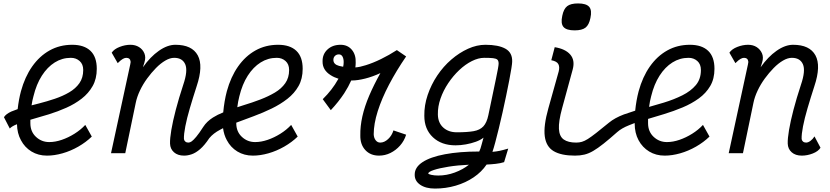

<svg xmlns="http://www.w3.org/2000/svg" viewBox="-20 -893 4840 1119"><path d="M477 -165 515 -97Q481 -64 436.5 -38.5Q392 -13 344.5 0.5Q297 14 254 14Q203 14 163.5 -10Q124 -34 102 -76Q80 -116 79 -169Q50 -158 37 -144L3 -210Q15 -229 46 -243Q63 -250 83 -257Q89 -312 102 -361Q125 -445 167.5 -505.5Q210 -566 269 -599Q328 -632 401 -632Q470 -632 507 -597Q544 -562 544 -492Q544 -434 520 -391.5Q496 -349 456 -318Q416 -287 366.5 -265Q317 -243 265.5 -227Q214 -211 167 -198Q162 -196 157 -195Q157 -185 157 -175Q157 -126 189.5 -95.5Q222 -65 267 -65Q302 -65 340 -78Q378 -91 414 -113.5Q450 -136 477 -165ZM164 -279Q185 -284 207 -290Q254 -302 300 -317.5Q346 -333 383.5 -355Q421 -377 443 -408.5Q465 -440 465 -485Q465 -519 444 -537.5Q423 -556 393 -556Q342 -556 299 -529Q256 -502 224 -452Q192 -402 175 -332Q168 -307 164 -279Z M1165 -154Q1185 -185 1221 -208Q1248 -225 1281 -238Q1287 -304 1302 -361Q1325 -445 1367.5 -505.5Q1410 -566 1469 -599Q1528 -632 1601 -632Q1670 -632 1707 -597Q1744 -562 1744 -492Q1744 -434 1720 -391.5Q1696 -349 1655 -317Q1614 -285 1563.5 -260.5Q1513 -236 1459 -216Q1406 -197 1357 -178Q1357 -177 1357 -175Q1357 -126 1389.5 -95.5Q1422 -65 1467 -65Q1502 -65 1540 -78Q1578 -91 1614 -113.5Q1650 -136 1677 -165L1715 -97Q1681 -64 1636.5 -38.5Q1592 -13 1544.5 0.5Q1497 14 1454 14Q1403 14 1363.5 -10Q1324 -34 1302 -76Q1285 -107 1280 -146Q1271 -141 1263 -137Q1223 -116 1200 -88Q1172 -46 1146.5 -24Q1121 -2 1097.5 6Q1074 14 1053 14Q1016 14 994 -5.5Q972 -25 971 -56Q970 -85 978.5 -135.5Q987 -186 1004.5 -253Q1022 -320 1048 -399Q1076 -481 1059.5 -518.5Q1043 -556 995 -556Q971 -556 943.5 -540Q916 -524 889 -496.5Q862 -469 837.5 -435.5Q813 -402 795.5 -365Q778 -328 771 -293L710 0H627L739 -517Q739 -521 740.5 -526Q742 -531 741 -535Q740 -545 733.5 -550.5Q727 -556 716 -556Q707 -556 695.5 -549.5Q684 -543 666 -525L631 -586Q645 -607 677 -619.5Q709 -632 740 -632Q769 -632 790.5 -618.5Q812 -605 821.5 -582Q831 -559 822 -530L813 -501Q856 -562 906 -597Q956 -632 1002 -632Q1099 -632 1132.5 -570.5Q1166 -509 1126 -390Q1104 -322 1086.5 -262.5Q1069 -203 1060 -156.5Q1051 -110 1052 -83Q1053 -74 1060 -68Q1067 -62 1078 -62Q1087 -62 1097 -69Q1107 -76 1123.5 -95.5Q1140 -115 1165 -154ZM1363 -268Q1381 -274 1400 -280Q1450 -295 1497 -313Q1544 -331 1582 -353.5Q1620 -376 1642.5 -408Q1665 -440 1665 -485Q1665 -519 1644 -537.5Q1623 -556 1593 -556Q1542 -556 1499 -529Q1456 -502 1424 -452Q1392 -402 1375 -332Q1367 -301 1363 -268Z M1908 -251 1861 -315Q1917 -370 1950 -430Q1951 -432 1953 -434Q1927 -442 1907 -455Q1859 -485 1860 -535Q1859 -577 1888.5 -604.5Q1918 -632 1965 -632Q2006 -632 2030.5 -603Q2055 -574 2053 -527Q2053 -514 2051 -500Q2078 -502 2112 -513Q2154 -526 2201 -549Q2248 -572 2293 -601L2347 -564Q2290 -481 2247.5 -400Q2205 -319 2181.5 -245Q2158 -171 2158 -110Q2159 -89 2169.5 -75.5Q2180 -62 2196 -62Q2220 -62 2242 -82.5Q2264 -103 2273 -133L2347 -108Q2336 -72 2311.5 -44.5Q2287 -17 2255.5 -1.5Q2224 14 2189 14Q2139 14 2109 -18.5Q2079 -51 2080 -104Q2079 -157 2092 -215Q2105 -273 2132 -336Q2159 -399 2197 -467Q2152 -446 2108 -435Q2064 -424 2033 -424Q2030 -424 2027 -424Q2011 -388 1986 -349Q1953 -299 1908 -251ZM1980 -504Q1983 -518 1983 -531Q1983 -551 1976 -563.5Q1969 -576 1955 -576Q1941 -576 1932 -567Q1923 -558 1923 -544Q1923 -518 1956 -509Q1967 -506 1980 -504Z M2515 206Q2461 206 2428.5 183.5Q2396 161 2397 124Q2397 82 2442.5 52Q2488 22 2573 6Q2658 -10 2773 -10Q2781 -26 2786.5 -49Q2792 -72 2798 -91Q2781 -77 2753.5 -67Q2726 -57 2695 -51.5Q2664 -46 2635 -46Q2553 -46 2503 -93Q2453 -140 2453 -218Q2452 -279 2472.5 -339.5Q2493 -400 2528.5 -453Q2564 -506 2610.5 -546Q2657 -586 2708 -609Q2759 -632 2809 -632Q2885 -632 2926 -609Q2967 -586 2965 -533Q2965 -524 2960.5 -495Q2956 -466 2948 -425Q2940 -384 2930 -335.5Q2920 -287 2909 -238Q2898 -189 2887 -144Q2876 -99 2866.5 -63.5Q2857 -28 2850 -8Q2873 -10 2892 -14Q2911 -18 2942 -27L2918 52Q2896 59 2868.5 62Q2841 65 2816 66Q2787 109 2740.5 140.5Q2694 172 2636 189Q2578 206 2515 206ZM2534 130Q2583 130 2630.5 112.5Q2678 95 2713 67Q2647 70 2594 78.5Q2541 87 2509 97.5Q2477 108 2476 118Q2476 122 2493.5 126Q2511 130 2534 130ZM2642 -122Q2703 -122 2740 -128.5Q2777 -135 2797 -156.5Q2817 -178 2826 -221Q2855 -361 2870.5 -434Q2886 -507 2886 -522Q2886 -539 2878.5 -545.5Q2871 -552 2853.5 -554Q2836 -556 2802 -556Q2768 -556 2730 -537Q2692 -518 2656.5 -484.5Q2621 -451 2592.5 -408.5Q2564 -366 2547.5 -319Q2531 -272 2532 -225Q2533 -177 2563.5 -149.5Q2594 -122 2642 -122Z M3331 14Q3251 14 3207 -12Q3163 -38 3155 -98.5Q3147 -159 3176 -262L3236 -476Q3243 -503 3234 -519.5Q3225 -536 3193 -542L3213 -618Q3275 -608 3303.5 -575Q3332 -542 3318 -489L3256 -262Q3235 -185 3237.5 -141.5Q3240 -98 3265.5 -80Q3291 -62 3338 -62Q3356 -62 3371.5 -66.5Q3387 -71 3406 -83Q3425 -95 3454.5 -118Q3484 -141 3529 -178Q3563 -206 3616 -226Q3647 -237 3682 -248Q3688 -308 3702 -361Q3725 -445 3767.5 -505.5Q3810 -566 3869 -599Q3928 -632 4001 -632Q4070 -632 4107 -597Q4144 -562 4144 -492Q4144 -434 4119.5 -392Q4095 -350 4053 -319.5Q4011 -289 3958.5 -267Q3906 -245 3850 -228Q3803 -213 3757 -200Q3757 -188 3757 -175Q3757 -126 3789.5 -95.5Q3822 -65 3867 -65Q3902 -65 3940 -78Q3978 -91 4014 -113.5Q4050 -136 4077 -165L4115 -97Q4081 -64 4036.5 -38.5Q3992 -13 3944.5 0.5Q3897 14 3854 14Q3803 14 3763.5 -10Q3724 -34 3701.5 -76Q3679 -118 3679 -173Q3679 -174 3679 -176Q3662 -169 3646 -163Q3603 -146 3577 -123Q3532 -83 3498 -56Q3464 -29 3437.5 -13.5Q3411 2 3386 8Q3361 14 3331 14ZM3763 -270Q3806 -282 3849 -295Q3908 -313 3957 -337.5Q4006 -362 4035.5 -397Q4065 -432 4065 -485Q4065 -519 4044 -537.5Q4023 -556 3993 -556Q3942 -556 3899 -529Q3856 -502 3824 -452Q3792 -402 3775 -332Q3767 -303 3763 -270ZM3329 -716Q3281 -716 3264 -736Q3247 -756 3257 -801Q3265 -841 3285.5 -857Q3306 -873 3349 -873Q3397 -873 3414 -853Q3431 -833 3421 -788Q3413 -748 3392.5 -732Q3372 -716 3329 -716Z M4727 -98 4762 -32Q4749 -11 4717 1.5Q4685 14 4653 14Q4616 14 4594 -5.5Q4572 -25 4571 -56Q4570 -85 4578.5 -135.5Q4587 -186 4604.5 -253Q4622 -320 4648 -399Q4676 -481 4659.5 -518.5Q4643 -556 4595 -556Q4571 -556 4543.5 -540Q4516 -524 4489 -496.5Q4462 -469 4437.5 -435.5Q4413 -402 4395.5 -365Q4378 -328 4371 -293L4310 0H4227L4339 -517Q4339 -521 4340.5 -526Q4342 -531 4341 -535Q4340 -545 4333.5 -550.5Q4327 -556 4316 -556Q4307 -556 4295.5 -549.5Q4284 -543 4266 -525L4231 -586Q4245 -607 4277 -619.5Q4309 -632 4340 -632Q4369 -632 4390 -618.5Q4411 -605 4421 -582Q4431 -559 4422 -530L4413 -501Q4456 -562 4506 -597Q4556 -632 4602 -632Q4699 -632 4732.5 -570.5Q4766 -509 4726 -390Q4704 -322 4686.5 -262.5Q4669 -203 4660 -156.5Q4651 -110 4652 -83Q4653 -74 4660 -68Q4667 -62 4678 -62Q4690 -62 4703.5 -72Q4717 -82 4727 -98Z"/></svg>

Font: Victor Mono Thin Medium
Style: Italic
Weight: 500
Italic angle: -12°
Monospace: yes
Version: Version 1.561;gftools[0.9.30]